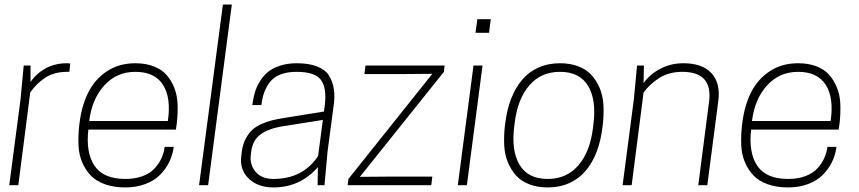

<svg xmlns="http://www.w3.org/2000/svg" viewBox="-20 -820 3805 850"><path d="M276.9 -540 291 -539.1 287.1 -502H276.9Q219.2 -502 179 -475.1Q138.7 -448.2 113.8 -410.2L61 0H21L70.8 -379.9L85 -529.8H115.2V-457Q140.1 -494.1 181.6 -517.1Q223.1 -540 276.9 -540Z M758.8 -246.1H371.1Q359.4 -143.6 398.7 -85.7Q438 -27.8 535.2 -27.8Q578.6 -27.8 612.1 -40.5Q645.5 -53.2 665 -75Q684.6 -96.7 695.1 -120.1Q705.6 -143.6 709 -169.9H749L748 -163.1Q743.2 -130.4 728.3 -100.8Q713.4 -71.3 688.5 -45.9Q663.6 -20.5 623.8 -5.4Q584 9.8 535.2 9.8Q483.9 9.8 444.8 -4.2Q405.8 -18.1 382.1 -42.7Q358.4 -67.4 344 -101.1Q329.6 -134.8 327.6 -174.6Q325.7 -214.4 330.1 -258.8L332 -274.9Q341.8 -354 371.8 -412.6Q401.9 -471.2 455.1 -505.6Q508.3 -540 579.1 -540Q625 -540 660.4 -526.4Q695.8 -512.7 717 -488.5Q738.3 -464.4 751.5 -431.4Q764.6 -398.4 766.1 -359.6Q767.6 -320.8 763.2 -277.8ZM579.1 -502Q496.1 -502 441.4 -441.4Q386.7 -380.9 375 -284.2H723.1Q738.3 -386.7 701.7 -444.3Q665 -502 579.1 -502Z M861.3 0 966.8 -799.8H1006.3L901.4 0Z M1386.2 0 1387.2 -80.1Q1308.6 9.8 1190.4 9.8Q1122.1 9.8 1081.1 -29.3Q1040 -68.4 1048.3 -130.9L1050.3 -147Q1054.2 -180.2 1067.6 -205.6Q1081.1 -231 1097.9 -246.1Q1114.7 -261.2 1140.6 -272.2Q1166.5 -283.2 1187.5 -288.1Q1208.5 -293 1238.3 -297.9L1414.1 -326.2L1417.5 -350.1Q1427.7 -431.2 1400.6 -466.6Q1373.5 -502 1293.5 -502Q1252 -502 1222.2 -490.5Q1192.4 -479 1175.5 -457.3Q1158.7 -435.5 1149.9 -411.4Q1141.1 -387.2 1137.2 -355H1097.2L1099.1 -369.1Q1103 -394 1110.1 -416.3Q1117.2 -438.5 1131.8 -461.9Q1146.5 -485.4 1167 -502Q1187.5 -518.6 1220.2 -529.3Q1252.9 -540 1293.5 -540Q1347.2 -540 1383.1 -526.1Q1418.9 -512.2 1435.8 -486.6Q1452.6 -460.9 1458 -425Q1463.4 -389.2 1456.1 -345.2L1430.2 -149.9L1416.5 0ZM1190.4 -27.8Q1320.3 -27.8 1388.2 -128.9L1409.2 -289.1L1233.4 -261.2Q1168.5 -251 1133.5 -225.1Q1098.6 -199.2 1092.3 -149.9L1090.3 -133.8Q1085 -91.3 1111.6 -59.6Q1138.2 -27.8 1190.4 -27.8Z M1522.5 -27.8 1894 -493.2 1773.4 -492.2H1593.3L1598.1 -529.8H1948.2L1945.3 -502L1573.2 -37.1L1694.3 -38.1H1894L1889.2 0H1519Z M2006.8 0 2076.2 -529.8H2116.2L2046.9 0ZM2152.8 -734.9 2145 -674.8H2085L2093.3 -734.9Z M2404.8 -27.8Q2488.3 -27.8 2540 -87.4Q2591.8 -147 2605 -252L2606.9 -268.1Q2621.1 -377 2583.7 -439.5Q2546.4 -502 2459 -502Q2375.5 -502 2323.7 -442.4Q2272 -382.8 2258.8 -277.8L2256.8 -262.2Q2242.7 -153.3 2280 -90.6Q2317.4 -27.8 2404.8 -27.8ZM2404.8 9.8Q2359.4 9.8 2323.7 -3.9Q2288.1 -17.6 2265.6 -42Q2243.2 -66.4 2229 -100.1Q2214.8 -133.8 2212.4 -173.8Q2210 -213.9 2214.8 -258.8L2216.8 -274.9Q2224.1 -334 2242.4 -381.8Q2260.7 -429.7 2290.3 -465.3Q2319.8 -501 2362.8 -520.5Q2405.8 -540 2459 -540Q2504.4 -540 2540 -526.4Q2575.7 -512.7 2598.1 -488.3Q2620.6 -463.9 2634.8 -430.2Q2648.9 -396.5 2651.4 -356.2Q2653.8 -315.9 2648.9 -271L2647 -254.9Q2639.6 -195.8 2621.3 -147.9Q2603 -100.1 2573.5 -64.7Q2543.9 -29.3 2501 -9.8Q2458 9.8 2404.8 9.8Z M3111.3 0H3071.3L3119.1 -370.1Q3136.2 -502 3000.5 -502Q2941.4 -502 2898.4 -474.6Q2855.5 -447.3 2829.1 -410.2L2776.4 0H2736.3L2786.1 -379.9L2800.3 -529.8H2830.6L2829.1 -452.1Q2857.4 -491.7 2903.8 -515.9Q2950.2 -540 3005.4 -540Q3089.4 -540 3129.6 -496.1Q3169.9 -452.1 3160.2 -375Z M3692.9 -246.1H3305.2Q3293.5 -143.6 3332.8 -85.7Q3372.1 -27.8 3469.2 -27.8Q3512.7 -27.8 3546.1 -40.5Q3579.6 -53.2 3599.1 -75Q3618.7 -96.7 3629.2 -120.1Q3639.6 -143.6 3643.1 -169.9H3683.1L3682.1 -163.1Q3677.2 -130.4 3662.4 -100.8Q3647.5 -71.3 3622.6 -45.9Q3597.7 -20.5 3557.9 -5.4Q3518.1 9.8 3469.2 9.8Q3418 9.8 3378.9 -4.2Q3339.8 -18.1 3316.2 -42.7Q3292.5 -67.4 3278.1 -101.1Q3263.7 -134.8 3261.7 -174.6Q3259.8 -214.4 3264.2 -258.8L3266.1 -274.9Q3275.9 -354 3305.9 -412.6Q3335.9 -471.2 3389.2 -505.6Q3442.4 -540 3513.2 -540Q3559.1 -540 3594.5 -526.4Q3629.9 -512.7 3651.1 -488.5Q3672.4 -464.4 3685.5 -431.4Q3698.7 -398.4 3700.2 -359.6Q3701.7 -320.8 3697.3 -277.8ZM3513.2 -502Q3430.2 -502 3375.5 -441.4Q3320.8 -380.9 3309.1 -284.2H3657.2Q3672.4 -386.7 3635.7 -444.3Q3599.1 -502 3513.2 -502Z"/></svg>

Font: Cooper Hewitt
Style: Light Italic
Weight: 704
Designer: Village Type and Design LLC
Foundry: Cooper Hewitt Smithsonian Design Museum
Version: 1.000